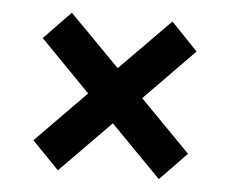

<svg xmlns="http://www.w3.org/2000/svg" viewBox="-39 -499 594 496"><g transform="rotate(5 258.5 -251.5)"><path d="M58.1 -118.7 127.9 -46.9 258.8 -180.2 389.6 -46.9 459 -118.7 328.6 -251.5 458 -383.8 389.2 -455.6 258.8 -323.2 128.4 -455.6 59.1 -383.8 188.5 -251.5Z"/></g></svg>

Font: Vazirmatn SemiBold
Style: Regular
Weight: 600
Designer: Saber Rastikerdar
Foundry: Saber Rastikerdar
Version: Version 33.003